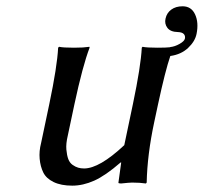

<svg xmlns="http://www.w3.org/2000/svg" viewBox="-20 -581 648 611"><path d="M363.8 -64Q315.4 -22 279.8 -6.1Q244.1 9.8 210 9.8Q174.3 9.8 150.6 -1.7Q127 -13.2 117.7 -32.2Q108.4 -51.3 106.2 -75.7Q104 -100.1 110.8 -126L136.7 -249Q162.1 -370.1 165 -429.2L168 -432.1Q181.2 -429.2 215.3 -429.2Q231 -429.2 243.2 -429.9Q255.4 -430.7 259.8 -431.6L264.6 -432.1L265.1 -429.2Q243.2 -372.1 216.8 -249L195.8 -149.9Q189.5 -123.5 191.2 -105Q192.9 -86.4 197.3 -74.7Q201.7 -63 210.9 -56.4Q220.2 -49.8 228.8 -47.4Q237.3 -44.9 247.6 -44.9Q296.4 -44.9 375.5 -119.1L402.8 -249Q428.2 -370.1 431.2 -429.2L433.6 -432.1Q446.8 -429.2 481 -429.2Q509.8 -429.2 521.5 -430.7V-431.2Q536.1 -432.6 551.3 -441.2Q566.4 -449.7 568.4 -458Q570.3 -466.8 564.9 -472.7Q559.6 -478.5 545.9 -479Q522.5 -479.5 512.7 -492.4Q502.9 -505.4 506.8 -522Q510.7 -540 525.1 -550.5Q539.6 -561 561 -561Q588.9 -561 600.8 -535.2Q612.8 -509.3 605.5 -473.1Q600.6 -449.2 578.6 -428.5Q556.6 -407.7 522 -402.8Q505.9 -356 482.9 -249L470.7 -191.9Q448.7 -88.9 446.8 0L444.3 2.9Q425.3 0 400.4 0Q392.6 0 365.2 2.9Q360.8 2.9 358.6 2.2Q356.4 1.5 356.9 0L365.7 -64Z"/></svg>

Font: Linux Biolinum G
Style: Italic
Weight: 400
Italic angle: -12°
Designer: Philipp H. Poll
Foundry: Philipp H. Poll
Version: Version 0.5.1